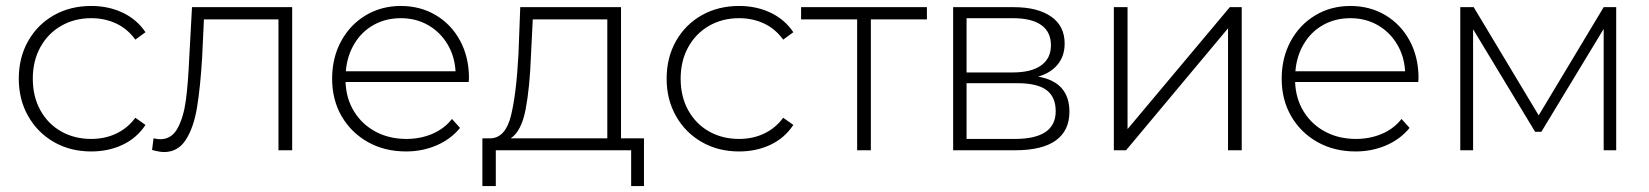

<svg xmlns="http://www.w3.org/2000/svg" viewBox="-20 -504 5532 644"><path d="M43 -240Q43 -311 74.5 -366.5Q106 -422 161 -453Q216 -484 286 -484Q344 -484 391.5 -461.5Q439 -439 468 -396L434 -371Q408 -407 370 -425Q332 -443 286 -443Q230 -443 185.5 -417.5Q141 -392 115.5 -346Q90 -300 90 -240Q90 -180 115.5 -134Q141 -88 185.5 -63Q230 -38 286 -38Q332 -38 370 -56Q408 -74 434 -109L468 -85Q439 -41 391.5 -18.5Q344 4 286 4Q216 4 161 -27.5Q106 -59 74.5 -114.5Q43 -170 43 -240Z M960 -480V0H914V-439H664L658 -311Q652 -212 641 -144.5Q630 -77 603.5 -35.5Q577 6 530 6Q516 6 490 -1L495 -40Q510 -37 517 -37Q556 -37 576 -74.5Q596 -112 603.5 -168Q611 -224 615 -315L624 -480Z M1552 -229H1139Q1141 -173 1168 -129.5Q1195 -86 1240.5 -62Q1286 -38 1343 -38Q1390 -38 1430 -55Q1470 -72 1496 -105L1523 -75Q1492 -37 1444.5 -16.5Q1397 4 1342 4Q1270 4 1214 -27.5Q1158 -59 1126 -114Q1094 -169 1094 -240Q1094 -310 1124 -365.5Q1154 -421 1206.5 -452.5Q1259 -484 1324.5 -484Q1390 -484 1442 -453Q1494 -422 1523.5 -367Q1553 -312 1553 -242ZM1140 -265H1508Q1505 -316 1480.5 -356.5Q1456 -397 1415.5 -420Q1375 -443 1324.5 -443Q1274 -443 1233.5 -420.5Q1193 -398 1168.5 -357Q1144 -316 1140 -265Z M2140 -40V120H2097V0H1643V120H1598V-40H1627Q1676 -43 1694 -116.5Q1712 -190 1719 -322L1725 -480H2063V-40ZM1693 -40H2017V-439H1767L1761 -319Q1757 -210 1743 -137Q1729 -64 1693 -40Z M2216 -240Q2216 -311 2247.5 -366.5Q2279 -422 2334 -453Q2389 -484 2459 -484Q2517 -484 2564.5 -461.5Q2612 -439 2641 -396L2607 -371Q2581 -407 2543 -425Q2505 -443 2459 -443Q2403 -443 2358.5 -417.5Q2314 -392 2288.5 -346Q2263 -300 2263 -240Q2263 -180 2288.5 -134Q2314 -88 2358.5 -63Q2403 -38 2459 -38Q2505 -38 2543 -56Q2581 -74 2607 -109L2641 -85Q2612 -41 2564.5 -18.5Q2517 4 2459 4Q2389 4 2334 -27.5Q2279 -59 2247.5 -114.5Q2216 -170 2216 -240Z M3089 -439H2901V0H2855V-439H2667V-480H3089Z M3567 -129Q3567 -66 3521.5 -33Q3476 0 3385 0H3177V-480H3380Q3460 -480 3505.5 -448.5Q3551 -417 3551 -358Q3551 -316 3527.5 -287.5Q3504 -259 3462 -247Q3567 -229 3567 -129ZM3222 -261H3377Q3439 -261 3472 -284.5Q3505 -308 3505 -352Q3505 -397 3472.5 -420Q3440 -443 3377 -443H3222ZM3521 -131Q3521 -179 3490 -202Q3459 -225 3392 -225H3222V-38H3384Q3521 -38 3521 -131Z M3716 -480H3762V-71L4105 -480H4145V0H4099V-409L3757 0H3716Z M4737 -229H4324Q4326 -173 4353 -129.5Q4380 -86 4425.5 -62Q4471 -38 4528 -38Q4575 -38 4615 -55Q4655 -72 4681 -105L4708 -75Q4677 -37 4629.5 -16.5Q4582 4 4527 4Q4455 4 4399 -27.5Q4343 -59 4311 -114Q4279 -169 4279 -240Q4279 -310 4309 -365.5Q4339 -421 4391.5 -452.5Q4444 -484 4509.5 -484Q4575 -484 4627 -453Q4679 -422 4708.5 -367Q4738 -312 4738 -242ZM4325 -265H4693Q4690 -316 4665.5 -356.5Q4641 -397 4600.5 -420Q4560 -443 4509.5 -443Q4459 -443 4418.5 -420.5Q4378 -398 4353.5 -357Q4329 -316 4325 -265Z M5401 -480V0H5359V-407L5150 -62H5129L4921 -406V0H4878V-480H4923L5141 -117L5359 -480Z"/></svg>

Font: Montserrat Ace
Style: Light
Weight: 300
Designer: Julieta Ulanovsky
Foundry: Julieta Ulanovsky
Version: Version 1